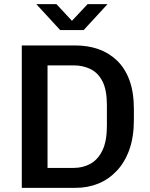

<svg xmlns="http://www.w3.org/2000/svg" viewBox="-20 -905 722 925"><path d="M85 0V-686H344Q403 -686 453.5 -668.5Q504 -651 543 -614Q582 -577 603.5 -519Q625 -461 625 -379V-327Q625 -246 603.5 -185Q582 -124 543 -82.5Q504 -41 453.5 -20.5Q403 0 344 0ZM209 -96H335Q380 -96 416.5 -116.5Q453 -137 474 -181.5Q495 -226 495 -299V-399Q495 -471 474 -512.5Q453 -554 416.5 -572Q380 -590 335 -590H209ZM270 -760 155 -885H252L344 -786H309L402 -885H498L383 -760Z"/></svg>

Font: Chivo Medium
Style: Regular
Weight: 500
Designer: Hector Gatti
Foundry: Omnibus-Type
Version: Version 2.002